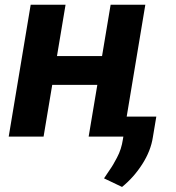

<svg xmlns="http://www.w3.org/2000/svg" viewBox="-20 -565 728 794"><path d="M251.1 -545.5 215.6 -333.1H402L437.5 -545.5H581L503.9 -82.7H626.4L612.2 2.1Q603.7 58.6 568.4 113.8Q533 169 484.7 208.1L410.2 172.6Q414.1 166.2 427.9 146.1Q441.8 126.1 447.8 115.8Q453.8 105.5 463.6 87.2Q473.4 68.9 479.2 50.4Q485.1 32 488.3 11L490.1 0H346.6L382.5 -214.1H196L160.2 0H16L106.9 -545.5Z"/></svg>

Font: Karasuma Gothic
Style: Bold Italic
Weight: 700
Italic angle: 9.39998°
Designer: Rasmus Andersson / Ryoko Nishizuka
Foundry: Genbu
Version: Version 1.00